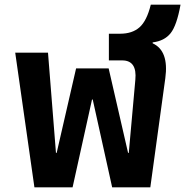

<svg xmlns="http://www.w3.org/2000/svg" viewBox="-20 -800 791 820"><path d="M127 0 45 -575H185L219 -147H222L305 -508H444L527 -147H530L558 -459Q566 -542 502 -542H445V-656H493Q545 -656 576 -683.5Q607 -711 624 -780H751Q735 -691 708.5 -658Q682 -625 632 -619V-615Q702 -583 686 -466L622 0H459L376 -375H373L290 0Z"/></svg>

Font: Anuphan
Style: Bold
Weight: 700
Designer: Mike Abbink, Paul van der Laan, Pieter van Rosmalen, Mint Tantisuwanna
Foundry: Bold Monday; Cadson Demak
Version: Version 3.002;hotconv 1.0.109;makeotfexe 2.5.65596